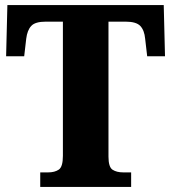

<svg xmlns="http://www.w3.org/2000/svg" viewBox="-20 -734 672 754"><path d="M138 0V-57H169Q195 -57 211 -68Q227 -79 227 -122V-649H160Q118 -649 102.5 -632Q87 -615 83 -582L75 -513H4L9 -714H623L628 -513H558L550 -582Q547 -615 531 -632Q515 -649 473 -649H406V-119Q406 -78 422 -67.5Q438 -57 464 -57H495V0Z"/></svg>

Font: Noto Serif Armenian SemiCondensed ExtraBold
Style: Regular
Weight: 800
Width: 4
Designer: Monotype Design Team
Foundry: Monotype Imaging Inc.
Version: Version 2.008; ttfautohint (v1.8.4.7-5d5b)